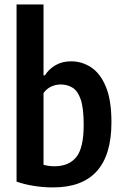

<svg xmlns="http://www.w3.org/2000/svg" viewBox="-20 -828 549 858"><path d="M215.5 9.5Q175 9.5 131.8 2.8Q88.5 -4 54 -16.5V-808H174.5V-491.5H181Q198 -519 227.8 -536.5Q257.5 -554 298 -554Q346 -554 387 -527.2Q428 -500.5 453 -440.8Q478 -381 478 -281.5Q478 10.5 215.5 9.5ZM224 -85Q287 -85 320.5 -125.5Q354 -166 354 -270.5Q354 -344.5 340.8 -383.2Q327.5 -422 304.2 -436.2Q281 -450.5 250.5 -450.5Q229 -450.5 208.2 -440.8Q187.5 -431 174.5 -412V-91.5Q198 -85 224 -85Z"/></svg>

Font: Encode Sans Cnd SmBold
Style: Regular
Weight: 600
Width: 3
Designer: Multiple Designers
Foundry: Impallari Type
Version: Version 3.002; ttfautohint (v1.8.3) -l 8 -r 50 -G 200 -x 14 